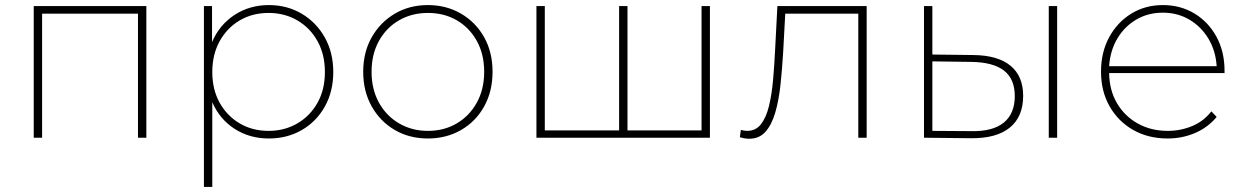

<svg xmlns="http://www.w3.org/2000/svg" viewBox="-20 -543 4903 757"><path d="M113 0V-519H557V0H524V-489H146V0Z M1040 3Q964 3 905 -35Q846 -73 817 -140V194H784V-519H816V-377Q845 -445 904.5 -484Q964 -523 1040 -523Q1112 -523 1169.5 -489Q1227 -455 1260.5 -395.5Q1294 -336 1294 -259Q1294 -182 1260.5 -122.5Q1227 -63 1169.5 -30Q1112 3 1040 3ZM1039 -27Q1102 -27 1152.5 -56.5Q1203 -86 1232 -138Q1261 -190 1261 -259Q1261 -328 1232 -380.5Q1203 -433 1152.5 -462.5Q1102 -492 1039 -492Q975 -492 925 -462.5Q875 -433 846 -380.5Q817 -328 817 -259Q817 -190 846 -138Q875 -86 925 -56.5Q975 -27 1039 -27Z M1667 3Q1594 3 1536.5 -30.5Q1479 -64 1445.5 -123.5Q1412 -183 1412 -260Q1412 -337 1445.5 -396Q1479 -455 1536.5 -489Q1594 -523 1667 -523Q1740 -523 1798 -489Q1856 -455 1889 -396Q1922 -337 1922 -260Q1922 -183 1889 -123.5Q1856 -64 1798 -30.5Q1740 3 1667 3ZM1667 -27Q1731 -27 1781 -56.5Q1831 -86 1860 -138.5Q1889 -191 1889 -260Q1889 -329 1860 -381.5Q1831 -434 1781 -463Q1731 -492 1667 -492Q1604 -492 1553.5 -463Q1503 -434 1474 -381.5Q1445 -329 1445 -260Q1445 -191 1474 -138.5Q1503 -86 1553.5 -56.5Q1604 -27 1667 -27Z M2095 0V-519H2128V-29H2421V-519H2454V-29H2746V-519H2779V0Z M2934 4Q2925 4 2916 2.5Q2907 1 2897 -2L2901 -31Q2907 -29 2914 -28Q2921 -27 2926 -27Q2960 -27 2980.5 -53.5Q3001 -80 3012 -125.5Q3023 -171 3028 -228Q3033 -285 3036 -346L3045 -519H3397V0H3364V-489H3076L3068 -341Q3064 -273 3057.5 -211Q3051 -149 3037 -100.5Q3023 -52 2998.5 -24Q2974 4 2934 4Z M3808 2 3623 0V-519H3656V-328L3818 -326Q3914 -325 3964 -284Q4014 -243 4014 -165Q4014 -83 3961.5 -40Q3909 3 3808 2ZM3808 -26Q3894 -24 3937.5 -59.5Q3981 -95 3981 -164Q3981 -232 3938 -265Q3895 -298 3808 -299L3656 -301V-27ZM4115 0V-519H4148V0Z M4584 3Q4507 3 4448 -30.5Q4389 -64 4355 -123.5Q4321 -183 4321 -260Q4321 -337 4353 -396Q4385 -455 4440 -489Q4495 -523 4565 -523Q4634 -523 4689 -490Q4744 -457 4776 -398.5Q4808 -340 4808 -264Q4808 -261 4808 -255H4353Q4354 -187 4384 -136Q4414 -85 4466 -56Q4518 -27 4584 -27Q4635 -27 4680.5 -46Q4726 -65 4756 -104L4777 -82Q4742 -40 4691.5 -18.5Q4641 3 4584 3ZM4353 -282H4777Q4773 -343 4744.5 -390.5Q4716 -438 4669.5 -465.5Q4623 -493 4565 -493Q4506 -493 4459.5 -465.5Q4413 -438 4385 -390.5Q4357 -343 4353 -282Z"/></svg>

Font: Montserrat ExtraLight
Style: Regular
Weight: 200
Designer: Julieta Ulanovsky
Foundry: Julieta Ulanovsky
Version: Version 9.000; ttfautohint (v1.8.4.7-5d5b)